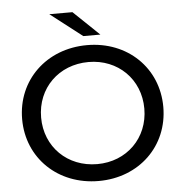

<svg xmlns="http://www.w3.org/2000/svg" viewBox="-59 -944 958 1008"><g transform="rotate(-5 420.0 -439.5)"><path d="M406 -757H496L360 -887H238ZM421 8C634 8 792 -144 792 -350C792 -556 634 -708 421 -708C206 -708 48 -555 48 -350C48 -145 206 8 421 8ZM421 -81C264 -81 148 -195 148 -350C148 -505 264 -619 421 -619C576 -619 692 -505 692 -350C692 -195 576 -81 421 -81Z"/></g></svg>

Font: AWKNG-Font Medium
Style: Regular
Weight: 500
Designer: Awakening Church
Foundry: Awakening Church
Version: Version 1.700;PS 001.700;hotconv 1.0.88;makeotf.lib2.5.64775